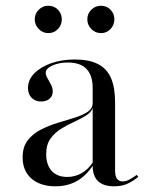

<svg xmlns="http://www.w3.org/2000/svg" viewBox="-20 -632 502 663"><path d="M171 11.3Q119.4 11.3 88.7 -15.3Q58.1 -41.9 58.1 -88.7Q58.1 -125 75.8 -147.6Q93.5 -170.2 121 -184.3Q148.4 -198.4 179 -207.7Q209.7 -216.9 237.1 -225.4Q264.5 -233.9 282.3 -245.6Q300 -257.3 300 -276.6V-328.2Q300 -371.8 278.6 -394Q257.3 -416.1 214.5 -416.1Q183.1 -416.1 160.5 -405.6Q137.9 -395.2 137.9 -380.6Q137.9 -371.8 144 -361.7Q150 -351.6 156 -339.9Q162.1 -328.2 162.1 -316.1Q162.1 -300.8 151.2 -291.1Q140.3 -281.5 121.8 -281.5Q101.6 -281.5 89.1 -294.4Q76.6 -307.3 76.6 -328.2Q76.6 -356.5 98.4 -378.6Q120.2 -400.8 156.9 -413.7Q193.5 -426.6 237.9 -426.6Q287.1 -426.6 318.1 -410.9Q349.2 -395.2 363.3 -362.5Q377.4 -329.8 377.4 -277.4V-43.5Q377.4 -24.2 383.9 -14.9Q390.3 -5.6 403.2 -5.6Q416.1 -5.6 428.6 -12.9Q441.1 -20.2 452.4 -28.2L457.3 -21Q437.9 -5.6 419.4 2.8Q400.8 11.3 374.2 11.3Q300 11.3 300 -59.7Q276.6 -24.2 244.8 -6.5Q212.9 11.3 171 11.3ZM212.1 -21Q238.7 -21 260.9 -33.5Q283.1 -46 300 -70.2V-258.9Q294.4 -243.5 276.6 -232.7Q258.9 -221.8 235.9 -211.3Q212.9 -200.8 190.7 -187.1Q168.5 -173.4 154 -152.8Q139.5 -132.3 139.5 -100Q139.5 -62.9 158.5 -41.9Q177.4 -21 212.1 -21ZM329 -517.7Q308.9 -517.7 295.2 -531.9Q281.5 -546 281.5 -565.3Q281.5 -584.7 295.2 -598.4Q308.9 -612.1 329 -612.1Q348.4 -612.1 361.7 -598.4Q375 -584.7 375 -565.3Q375 -546 361.7 -531.9Q348.4 -517.7 329 -517.7ZM146.8 -517.7Q127.4 -517.7 113.7 -531.9Q100 -546 100 -565.3Q100 -584.7 113.7 -598.4Q127.4 -612.1 146.8 -612.1Q166.9 -612.1 180.2 -598.4Q193.5 -584.7 193.5 -565.3Q193.5 -546 180.2 -531.9Q166.9 -517.7 146.8 -517.7Z"/></svg>

Font: Playfair 144pt
Style: Regular
Weight: 400
Designer: Claus Eggers Sørensen
Foundry: Claus Eggers Sørensen
Version: Version 2.001;gftools[0.9.30]